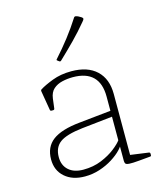

<svg xmlns="http://www.w3.org/2000/svg" viewBox="-111 -821 771 909"><g transform="rotate(-15 274.0 -366.0)"><path d="M193 6Q132 6 95 -26.5Q58 -59 58 -113Q58 -174 100.5 -206Q143 -238 234 -247L397 -264L396 -235L239 -218Q160 -209 128 -185.5Q96 -162 96 -114Q96 -74 122 -50.5Q148 -27 194 -27Q243 -27 283 -43.5Q323 -60 351 -82Q379 -104 390 -120L398 -106Q394 -91 376 -72Q358 -53 329.5 -35Q301 -17 266 -5.5Q231 6 193 6ZM389 -333Q389 -398 356 -430.5Q323 -463 258 -463Q231 -463 205.5 -457Q180 -451 162.5 -435.5Q145 -420 141 -390L135 -342Q134 -336 128 -336H120Q114 -336 113 -342Q109 -366 105 -389.5Q101 -413 97 -437Q96 -443 101 -446Q123 -460 164.5 -476Q206 -492 258 -492Q338 -492 381.5 -451Q425 -410 425 -336V-162H389ZM425 -162V-14L405 -40L514 -25Q520 -24 520 -18V-11Q520 -5 514 -5L459 0Q426 3 411 2Q396 1 392.5 -4Q389 -9 389 -18V-95V-100V-162ZM225 -553Q221 -549 216 -552L208 -558Q203 -561 207 -565Q244 -606 276.5 -648Q309 -690 337 -734Q340 -739 346 -738Q352 -737 359 -733.5Q366 -730 372 -726Q376 -723 377.5 -720.5Q379 -718 377.5 -714.5Q376 -711 370 -704Q337 -664 301 -627.5Q265 -591 225 -553Z"/></g></svg>

Font: Hahmlet Thin
Style: Regular
Weight: 250
Version: Version 1.002